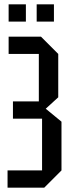

<svg xmlns="http://www.w3.org/2000/svg" viewBox="-20 -870 335 890"><path d="M185 0H15V-80H175V-320H40V-400H160V-620H20V-700H170L250 -620V-419L192 -366L265 -306V-80ZM20 -770V-850H100V-770ZM150 -770V-850H230V-770Z"/></svg>

Font: Tektur Condensed
Style: Regular
Weight: 400
Width: 3
Designer: Adam Jagosz
Foundry: Adam Jagosz
Version: Version 1.005;gftools[0.9.30]